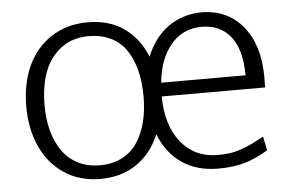

<svg xmlns="http://www.w3.org/2000/svg" viewBox="-44 -607 1030 680"><g transform="rotate(-5 471.0 -266.5)"><path d="M286.1 11.7Q213.4 11.7 158.7 -24.9Q104 -61.5 75.7 -124.3Q47.4 -187 47.4 -266.1Q47.4 -346.2 75.4 -408.7Q103.5 -471.2 159.2 -508.1Q214.8 -544.9 290 -544.9Q366.2 -544.9 418.9 -507.6Q471.7 -470.2 498 -404.3Q523.9 -469.7 574.2 -506.6Q624.5 -543.5 692.9 -544.9Q786.6 -544.9 841.6 -477.8Q896.5 -410.6 896.5 -296.9Q896.5 -292.5 896.2 -279.1Q896 -265.6 896 -260.3H528.3Q529.3 -157.2 578.1 -96.9Q627 -36.6 707 -36.6Q730.5 -36.6 750 -39.1Q769.5 -41.5 788.6 -48.3Q807.6 -55.2 816.9 -58.8Q826.2 -62.5 847.2 -73.5Q868.2 -84.5 873.5 -87.4L883.8 -38.1Q842.3 -12.7 801.5 -0.5Q760.7 11.7 705.6 11.7Q629.9 11.7 576.7 -24.9Q523.4 -61.5 497.6 -128.9Q470.7 -63 416.7 -25.6Q362.8 11.7 286.1 11.7ZM290.5 -36.6Q334.5 -36.6 368.4 -54.2Q402.3 -71.8 423.1 -103.3Q443.8 -134.8 454.1 -175.8Q464.4 -216.8 464.4 -266.1Q464.4 -316.4 454.3 -357.2Q444.3 -397.9 423.8 -429.4Q403.3 -460.9 368.9 -478.3Q334.5 -495.6 288.6 -495.6Q230 -495.6 189.5 -464.1Q148.9 -432.6 130.6 -381.8Q112.3 -331.1 112.3 -264.6Q112.3 -216.3 123 -175.5Q133.8 -134.8 155.3 -103.3Q176.8 -71.8 211.2 -54.2Q245.6 -36.6 290.5 -36.6ZM530.8 -309.1H830.6Q830.6 -312 830.6 -314.5Q829.6 -401.9 793 -447.8Q756.3 -493.7 690.9 -493.7Q622.6 -493.7 580.6 -442.9Q538.6 -392.1 530.8 -309.1Z"/></g></svg>

Font: Oxygen Light
Style: Regular
Weight: 300
Designer: vernon adams
Foundry: Vernon Adams
Version: Version Release 0.2.3 webfont; ttfautohint (v0.93.3-1d66) -l